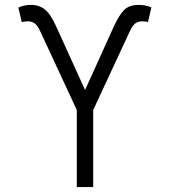

<svg xmlns="http://www.w3.org/2000/svg" viewBox="-20 -757 687 777"><path d="M290.8 0V-311.8L142.8 -630.3Q131.7 -654.5 120 -662.6Q108.3 -670.8 92.7 -670.8Q77.8 -670.8 68.2 -667.3L54.3 -726.2Q68.2 -732.6 79.7 -734.9Q91.3 -737.2 104.8 -737.2Q137.4 -737.6 160.9 -719.3Q184.3 -701 207 -650.9L324.2 -392.8L441.1 -650.9Q460.9 -694.2 481.5 -715.7Q502.1 -737.2 541.5 -737.2Q568.2 -737.2 592.7 -727.3L578.8 -667.3Q570.7 -670.8 555 -670.8Q539.8 -670.8 528.1 -662.6Q516.3 -654.5 505.3 -630.3L357.2 -311.8V0Z"/></svg>

Font: Inter Zeller Light
Style: Regular
Weight: 300
Designer: Rasmus Andersson; Joe Bland
Foundry: zeller
Version: Version 3.015;git-dec3a8cb1